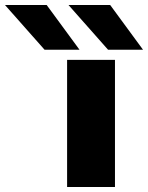

<svg xmlns="http://www.w3.org/2000/svg" viewBox="-189 -744 589 764"><path d="M78 0V-505.8H268.5V0ZM380.1 -546.1H241L83.6 -724H249.5ZM127.4 -546.1H-11.7L-169.1 -724H-3.2Z"/></svg>

Font: Science Gothic
Style: Regular
Weight: 400
Designer: Thomas Phinney, Vassil Kateliev, Brandon Buerkle
Foundry: Font Detective LLC
Version: Version 1.018